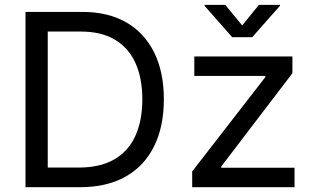

<svg xmlns="http://www.w3.org/2000/svg" viewBox="-20 -777 1302 797"><path d="M313 0H137.2V-81.5H307.1Q396 -81.5 454.6 -115.5Q513.2 -149.4 542 -213.1Q570.8 -276.9 570.8 -365.2Q570.8 -452.6 542.2 -515.6Q513.7 -578.6 457 -612.3Q400.4 -646 315.9 -646H133.3V-727.5H322.3Q428.7 -727.5 504.2 -684.1Q579.6 -640.6 619.9 -559.3Q660.2 -478 660.2 -365.2Q660.2 -251.5 619.6 -169.7Q579.1 -87.9 501.5 -43.9Q423.8 0 313 0ZM178.2 -727.5V0H85.9V-727.5ZM777.8 0V-65.4L1081.5 -457V-461.9H786.6V-542.5H1193.8V-473.1L898.4 -85.9V-80.6H1202.6V0ZM915 -756.8 985.4 -671.4 1054.7 -756.8H1142.1V-752.9L1026.9 -622.6H943.8L829.1 -752.9V-756.8Z"/></svg>

Font: Inter 16pt
Style: Regular
Weight: 400
Version: Version 4.001;git-66647c0bb